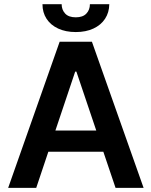

<svg xmlns="http://www.w3.org/2000/svg" viewBox="-20 -909 733 929"><path d="M19.5 0 268.6 -707H424.8L674.8 0H539.1L480 -174.8H213.9L155.3 0ZM445.8 -277.3 349.6 -562.5H343.8L248 -277.3ZM346.7 -753.9Q297.9 -753.9 261.5 -770.8Q225.1 -787.6 205.3 -818.1Q185.5 -848.6 185.5 -888.7H278.3Q278.3 -861.8 295.2 -843.5Q312 -825.2 346.7 -825.2Q380.9 -825.2 397.9 -843.3Q415 -861.3 415 -888.7H508.8Q508.3 -848.6 488.3 -818.1Q468.3 -787.6 431.9 -770.8Q395.5 -753.9 346.7 -753.9Z"/></svg>

Font: Pretendard GOV SemiBold
Style: Regular
Weight: 600
Designer: Base glyphs from Inter by Rasmus Andersson; Hangeul glyphs from Noto Sans CJK(Source Han Sans) by Jang Soo-young and Kan
Foundry: Kil Hyung-jin
Version: Version 1.309